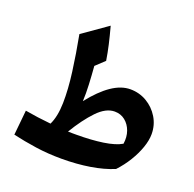

<svg xmlns="http://www.w3.org/2000/svg" viewBox="-137 -925 1087 1077"><g transform="rotate(20 406.5 -386.0)"><path d="M570.8 -486.3Q624.5 -486.3 669.2 -460Q713.9 -433.6 741 -388.9Q768.1 -344.2 768.1 -290Q768.1 -253.4 752.9 -209.7Q737.8 -166 710.7 -121.6Q683.6 -77.1 647.5 -38.6Q586.9 -13.2 508.3 -0.5Q429.7 12.2 339.8 12.2Q258.8 12.2 184.8 1.5Q110.8 -9.3 45.4 -24.4L60.1 -172.9Q96.2 -166.5 135.5 -161.1Q174.8 -155.8 214.8 -151.9Q239.7 -202.6 241.5 -284.2Q243.2 -365.7 229.7 -467.3Q216.3 -568.8 195.3 -679.2L344.2 -783.7Q359.9 -725.6 370.1 -680.7Q380.4 -635.7 387.7 -589.4L335 -540Q339.4 -485.8 342 -431.9Q344.7 -377.9 342.3 -332.5Q401.9 -408.2 459 -447.3Q516.1 -486.3 570.8 -486.3ZM530.8 -338.9Q478.5 -338.9 426.3 -284.2Q374 -229.5 322.3 -143.6Q335.4 -143.1 348.4 -143.1Q361.3 -143.1 373.5 -143.1Q460.9 -143.1 530.5 -153.3Q600.1 -163.6 638.2 -186Q644.5 -227.5 632.1 -262.2Q619.6 -296.9 593.3 -317.9Q566.9 -338.9 530.8 -338.9Z"/></g></svg>

Font: Pinar-DS3-FD Bold
Style: Regular
Weight: 700
Designer: Amin Abedi
Version: Version 3.000